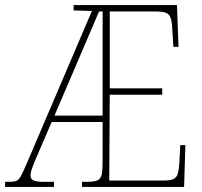

<svg xmlns="http://www.w3.org/2000/svg" viewBox="-23 -734 792 754"><path d="M-3 0V-20H18Q33 -20 42 -24Q51 -28 59.5 -43.5Q68 -59 82 -92L338 -691L266 -693V-714H672L678 -550H658L654 -611Q653 -646 647.5 -662.5Q642 -679 628 -684Q614 -689 586 -689H408V-387H614V-362H408L406 -25H618Q645 -25 657.5 -30.5Q670 -36 674.5 -50Q679 -64 681 -90L685 -164H705L700 0H299V-20H319Q347 -20 360 -26Q373 -32 376.5 -49.5Q380 -67 380 -103V-255H180L121 -118Q109 -90 103 -73.5Q97 -57 97 -44Q97 -31 108.5 -25.5Q120 -20 148 -20H189V0ZM191 -280H380V-689H366Z"/></svg>

Font: Noto Serif Lao Condensed Thin
Style: Regular
Weight: 100
Width: 3
Designer: Monotype Design Team
Foundry: Monotype Imaging Inc.
Version: Version 2.003; ttfautohint (v1.8.4.7-5d5b)